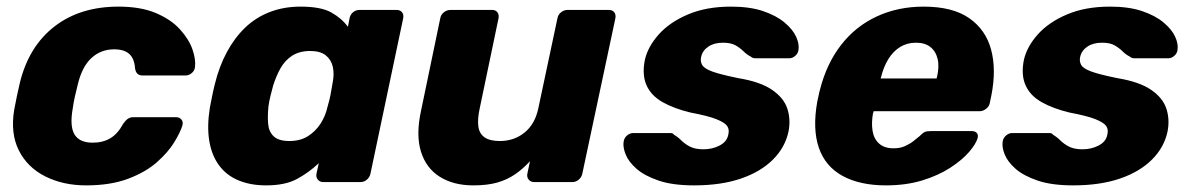

<svg xmlns="http://www.w3.org/2000/svg" viewBox="-20 -550 3593 580"><path d="M240 10Q171 10 117 -17Q63 -44 37 -95.5Q11 -147 23 -219Q26 -235 31 -259.5Q36 -284 40 -300Q67 -410 144.5 -470Q222 -530 338 -530Q405 -530 451 -510.5Q497 -491 524 -461Q551 -431 561.5 -400.5Q572 -370 569 -347Q568 -337 559.5 -329.5Q551 -322 540 -322H411Q401 -322 395.5 -327Q390 -332 388 -343Q386 -373 370.5 -387Q355 -401 325 -401Q285 -401 256.5 -375Q228 -349 215 -295Q210 -276 206 -257.5Q202 -239 200 -224Q190 -169 205 -144Q220 -119 260 -119Q291 -119 313.5 -132.5Q336 -146 352 -176Q359 -186 366 -191Q373 -196 383 -196H512Q522 -196 528 -189Q534 -182 531 -171Q525 -151 506.5 -120.5Q488 -90 454 -60Q420 -30 367 -10Q314 10 240 10Z M784 10Q736 10 699.5 -5.5Q663 -21 641 -51.5Q619 -82 612 -125.5Q605 -169 614 -225Q618 -245 621 -260.5Q624 -276 629 -296Q642 -349 665 -392Q688 -435 720 -466Q752 -497 794.5 -513.5Q837 -530 888 -530Q949 -530 980.5 -512.5Q1012 -495 1031 -469L1036 -495Q1038 -506 1046.5 -513Q1055 -520 1066 -520H1178Q1189 -520 1194.5 -513Q1200 -506 1198 -495L1099 -25Q1097 -15 1088.5 -7.5Q1080 0 1069 0H956Q946 0 940 -7.5Q934 -15 936 -25L943 -57Q912 -28 876.5 -9Q841 10 784 10ZM854 -124Q887 -124 910 -138.5Q933 -153 948 -176Q963 -199 969 -226Q975 -246 978.5 -264Q982 -282 985 -301Q990 -326 985.5 -347.5Q981 -369 964.5 -382.5Q948 -396 917 -396Q885 -396 863 -382Q841 -368 827.5 -344Q814 -320 805 -291Q801 -276 797 -260Q793 -244 791 -229Q788 -200 790 -176Q792 -152 807 -138Q822 -124 854 -124Z M1410 10Q1350 10 1308.5 -16Q1267 -42 1251.5 -92.5Q1236 -143 1252 -216L1310 -495Q1312 -506 1321 -513Q1330 -520 1341 -520H1467Q1477 -520 1482.5 -513Q1488 -506 1486 -495L1429 -222Q1422 -190 1425 -168Q1428 -146 1444 -135Q1460 -124 1490 -124Q1533 -124 1564.5 -149.5Q1596 -175 1606 -222L1664 -495Q1666 -506 1675 -513Q1684 -520 1694 -520H1819Q1830 -520 1835.5 -513Q1841 -506 1839 -495L1739 -25Q1737 -15 1728.5 -7.5Q1720 0 1709 0H1594Q1583 0 1577 -7.5Q1571 -15 1573 -25L1581 -63Q1560 -40 1536 -23.5Q1512 -7 1482 1.5Q1452 10 1410 10Z M2077 10Q2012 10 1969.5 -4.5Q1927 -19 1903 -40Q1879 -61 1870 -83.5Q1861 -106 1864 -123Q1866 -134 1874.5 -141Q1883 -148 1892 -148H2006Q2009 -148 2011.5 -147Q2014 -146 2016 -143Q2028 -136 2038.5 -125.5Q2049 -115 2064.5 -107Q2080 -99 2105 -99Q2132 -99 2154 -110.5Q2176 -122 2180 -143Q2184 -159 2176.5 -169.5Q2169 -180 2144 -190Q2119 -200 2066 -210Q2016 -222 1981.5 -241.5Q1947 -261 1933 -292.5Q1919 -324 1928 -369Q1937 -409 1970 -446Q2003 -483 2058.5 -506.5Q2114 -530 2188 -530Q2245 -530 2285 -516.5Q2325 -503 2350 -482Q2375 -461 2385 -439Q2395 -417 2392 -399Q2391 -389 2382.5 -381.5Q2374 -374 2365 -374H2261Q2257 -374 2253.5 -375.5Q2250 -377 2248 -379Q2236 -385 2226 -395Q2216 -405 2202 -413Q2188 -421 2164 -421Q2137 -421 2119.5 -409Q2102 -397 2098 -378Q2095 -365 2101 -354Q2107 -343 2131.5 -334Q2156 -325 2210 -314Q2277 -303 2312.5 -278.5Q2348 -254 2358.5 -221.5Q2369 -189 2362 -153Q2352 -105 2315 -68Q2278 -31 2218 -10.5Q2158 10 2077 10Z M2656 10Q2578 10 2525.5 -18.5Q2473 -47 2453.5 -104Q2434 -161 2449 -244Q2451 -251 2453 -262Q2455 -273 2457 -279Q2477 -358 2521 -414.5Q2565 -471 2629 -500.5Q2693 -530 2770 -530Q2858 -530 2908 -495Q2958 -460 2974 -400Q2990 -340 2975 -263L2970 -239Q2968 -228 2958.5 -221Q2949 -214 2939 -214H2619Q2619 -213 2618.5 -211Q2618 -209 2617 -207Q2612 -178 2616 -154Q2620 -130 2636 -116Q2652 -102 2679 -102Q2699 -102 2713.5 -108.5Q2728 -115 2739 -123.5Q2750 -132 2757 -138Q2768 -149 2774 -151.5Q2780 -154 2792 -154H2916Q2926 -154 2931 -148Q2936 -142 2933 -132Q2928 -115 2907.5 -91Q2887 -67 2851 -43.5Q2815 -20 2766 -5Q2717 10 2656 10ZM2640 -313H2809L2810 -315Q2818 -348 2812.5 -371.5Q2807 -395 2790.5 -408Q2774 -421 2747 -421Q2720 -421 2699 -408Q2678 -395 2663.5 -371.5Q2649 -348 2641 -315Z M3222 10Q3157 10 3114.5 -4.5Q3072 -19 3048 -40Q3024 -61 3015 -83.5Q3006 -106 3009 -123Q3011 -134 3019.5 -141Q3028 -148 3037 -148H3151Q3154 -148 3156.5 -147Q3159 -146 3161 -143Q3173 -136 3183.5 -125.5Q3194 -115 3209.5 -107Q3225 -99 3250 -99Q3277 -99 3299 -110.5Q3321 -122 3325 -143Q3329 -159 3321.5 -169.5Q3314 -180 3289 -190Q3264 -200 3211 -210Q3161 -222 3126.5 -241.5Q3092 -261 3078 -292.5Q3064 -324 3073 -369Q3082 -409 3115 -446Q3148 -483 3203.5 -506.5Q3259 -530 3333 -530Q3390 -530 3430 -516.5Q3470 -503 3495 -482Q3520 -461 3530 -439Q3540 -417 3537 -399Q3536 -389 3527.5 -381.5Q3519 -374 3510 -374H3406Q3402 -374 3398.5 -375.5Q3395 -377 3393 -379Q3381 -385 3371 -395Q3361 -405 3347 -413Q3333 -421 3309 -421Q3282 -421 3264.5 -409Q3247 -397 3243 -378Q3240 -365 3246 -354Q3252 -343 3276.5 -334Q3301 -325 3355 -314Q3422 -303 3457.5 -278.5Q3493 -254 3503.5 -221.5Q3514 -189 3507 -153Q3497 -105 3460 -68Q3423 -31 3363 -10.5Q3303 10 3222 10Z"/></svg>

Font: Rubik
Style: Bold Italic
Weight: 700
Italic angle: -12°
Designer: Hubert and Fischer
Foundry: Hubert and Fischer
Version: Version 2.300;gftools[0.9.30]